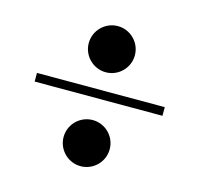

<svg xmlns="http://www.w3.org/2000/svg" viewBox="-89 -774 798 772"><g transform="rotate(15 309.5 -387.5)"><path d="M214 -583C214 -530 257.5 -487 310 -487C363 -487 406 -530 406 -583C406 -636 363 -679 310 -679C257.5 -679 214 -636 214 -583ZM44 -413V-377H576V-413ZM214 -192C214 -139 257.5 -96 310 -96C363 -96 406 -139 406 -192C406 -245 363 -288 310 -288C257.5 -288 214 -245 214 -192Z"/></g></svg>

Font: Bodoni* 06
Style: Bold
Weight: 700
Version: Version 2.2